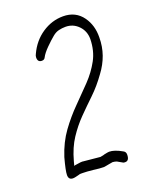

<svg xmlns="http://www.w3.org/2000/svg" viewBox="-126 -700 619 788"><g transform="rotate(-20 184.0 -306.0)"><path d="M283 19Q278 19 275 18L252 5Q246 2 234 1L217 4Q210 5 203.5 6.5Q197 8 194 8Q186 8 174 7Q162 6 148 4Q120 1 103 1Q99 1 94.5 1Q90 1 85 3Q77 5 70.5 6.5Q64 8 59 8Q40 8 40 -13Q40 -31 55 -86Q74 -145 106 -189Q138 -233 174.5 -269.5Q211 -306 244 -340.5Q277 -375 298.5 -414.5Q320 -454 321 -505Q321 -540 298 -563.5Q275 -587 242 -587Q227 -587 212.5 -583.5Q198 -580 185 -569Q169 -556 148 -535Q127 -514 119 -498Q115 -489 104 -489Q86 -489 86 -509Q86 -517 90 -524Q113 -574 155.5 -602.5Q198 -631 247 -631Q302 -631 332 -589Q359 -551 358 -499Q358 -459 345.5 -423.5Q333 -388 309 -356Q279 -314 246 -282.5Q213 -251 182.5 -220Q152 -189 126.5 -150.5Q101 -112 86 -57Q85 -54 84 -49.5Q83 -45 81 -38Q85 -40 88 -40Q115 -45 123 -43L195 -36Q194 -36 202.5 -37.5Q211 -39 212 -40Q220 -42 226.5 -43Q233 -44 235 -44Q258 -44 291 -25Q301 -20 301 -8Q301 19 283 19Z"/></g></svg>

Font: Square Peg
Style: Regular
Weight: 400
Designer: Robert E. Leuschke
Foundry: Robert E. Leuschke
Version: Version 1.010; ttfautohint (v1.8.4.7-5d5b)